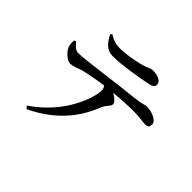

<svg xmlns="http://www.w3.org/2000/svg" viewBox="-170 -1018 1341 1341"><g transform="rotate(45 500.0 -348.0)"><path d="M704 -669C736 -675 747 -687 747 -705C747 -737 708 -756 652 -756C635 -756 621 -742 567 -728C522 -717 448 -701 381 -701C348 -701 316 -708 277 -734L265 -723C299 -660 330 -627 387 -627C473 -627 626 -652 704 -669ZM223 60C455 -51 539 -209 583 -319C600 -360 626 -368 626 -391C626 -410 602 -430 570 -449C648 -456 719 -459 764 -459C818 -459 863 -450 883 -450C908 -450 919 -459 919 -485C919 -520 856 -548 803 -548C790 -548 772 -536 703 -529C547 -514 270 -472 202 -472C174 -472 155 -494 132 -520L118 -514C117 -491 118 -470 124 -455C135 -423 183 -379 213 -380C239 -380 271 -395 303 -405C335 -414 416 -430 489 -440C499 -427 502 -415 502 -403C502 -335 434 -112 206 41Z"/></g></svg>

Font: Noto Serif JP SemiBold
Style: Regular
Weight: 600
Designer: Ryoko NISHIZUKA 西塚涼子 (kana & ideographs); Frank Grießhammer (Latin, Greek & Cyrillic); Wenlong ZHANG 张文龙 (bopomofo); San
Foundry: Adobe
Version: Version 2.001;hotconv 1.1.0;makeotfexe 2.6.0